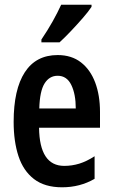

<svg xmlns="http://www.w3.org/2000/svg" viewBox="-20 -786 479 816"><path d="M225 -552Q284 -552 324 -521Q364 -490 384.5 -435.5Q405 -381 405 -310V-243H146Q148 -81 253 -81Q286 -81 317 -90.5Q348 -100 382 -122V-26Q351 -8 316.5 1Q282 10 244 10Q170 10 124.5 -25Q79 -60 58.5 -122.5Q38 -185 38 -268Q38 -406 85.5 -479Q133 -552 225 -552ZM225 -464Q190 -464 169.5 -431.5Q149 -399 147 -325H302Q302 -386 283 -425Q264 -464 225 -464ZM369 -757Q356 -737 332 -709.5Q308 -682 281.5 -654Q255 -626 233 -606H156V-618Q183 -658 204 -695.5Q225 -733 240 -766H369Z"/></svg>

Font: Noto Sans Sinhala ExtraCondensed SemiBold
Style: Regular
Weight: 600
Width: 2
Designer: Jelle Bosma - Monotype Design Team
Foundry: Monotype Imaging Inc.
Version: Version 2.006; ttfautohint (v1.8.4.7-5d5b)